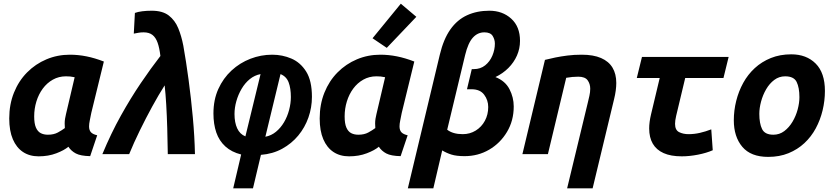

<svg xmlns="http://www.w3.org/2000/svg" viewBox="-20 -834 4520 1039"><path d="M189 12Q140 12 104.5 -11.5Q69 -35 49.5 -80.5Q30 -126 30 -193Q30 -269 55.5 -332.5Q81 -396 126.5 -442Q172 -488 231.5 -513Q291 -538 358 -538Q403 -538 448 -529Q493 -520 542 -501L474 -223Q470 -202 466 -183Q462 -164 462 -150Q462 -129 472.5 -118Q483 -107 506 -102L468 11Q416 10 390.5 -3.5Q365 -17 350 -40Q328 -21 285 -4.5Q242 12 189 12ZM239 -105Q271 -105 293 -117Q315 -129 331 -141Q330 -153 330 -166Q330 -179 332 -191.5Q334 -204 337 -216L384 -416Q371 -419 360 -420Q349 -421 337 -421Q298 -421 266 -403Q234 -385 211.5 -354.5Q189 -324 177 -285Q165 -246 165 -204Q165 -165 174.5 -143.5Q184 -122 200.5 -113.5Q217 -105 239 -105Z M534 0Q581 -113 634 -208Q687 -303 741.5 -383.5Q796 -464 848 -531Q843 -574 833 -602.5Q823 -631 805 -645Q787 -659 757 -659Q741 -659 728 -656.5Q715 -654 704 -652L710 -764Q726 -770 749.5 -773Q773 -776 801 -776Q860 -776 893.5 -750Q927 -724 944.5 -681.5Q962 -639 972 -587Q987 -503 1000.5 -402.5Q1014 -302 1023.5 -198.5Q1033 -95 1035 0H888Q887 -72 885 -140.5Q883 -209 879.5 -268.5Q876 -328 871 -372Q839 -322 804 -258Q769 -194 736.5 -127.5Q704 -61 679 0Z M1242 185 1285 2Q1233 -11 1199.5 -41.5Q1166 -72 1150.5 -117Q1135 -162 1135 -220Q1135 -294 1161.5 -352.5Q1188 -411 1233 -452.5Q1278 -494 1335 -516Q1392 -538 1453 -538Q1508 -538 1557 -517Q1606 -496 1637 -446.5Q1668 -397 1668 -310Q1668 -252 1649 -198Q1630 -144 1594 -100.5Q1558 -57 1507 -29Q1456 -1 1392 4L1349 185ZM1308 -96 1390 -433Q1358 -427 1332 -406Q1306 -385 1287.5 -353.5Q1269 -322 1259 -286.5Q1249 -251 1249 -217Q1249 -171 1263.5 -139.5Q1278 -108 1308 -96ZM1416 -94Q1448 -100 1473.5 -121Q1499 -142 1517 -172.5Q1535 -203 1544.5 -239Q1554 -275 1554 -309Q1554 -356 1542 -388Q1530 -420 1498 -433Z M1869 12Q1820 12 1784.5 -11.5Q1749 -35 1729.5 -80.5Q1710 -126 1710 -193Q1710 -269 1735.5 -332.5Q1761 -396 1806.5 -442Q1852 -488 1911.5 -513Q1971 -538 2038 -538Q2083 -538 2128 -529Q2173 -520 2222 -501L2154 -223Q2150 -202 2146 -183Q2142 -164 2142 -150Q2142 -129 2152.5 -118Q2163 -107 2186 -102L2148 11Q2096 10 2070.5 -3.5Q2045 -17 2030 -40Q2008 -21 1965 -4.5Q1922 12 1869 12ZM1919 -105Q1951 -105 1973 -117Q1995 -129 2011 -141Q2010 -153 2010 -166Q2010 -179 2012 -191.5Q2014 -204 2017 -216L2064 -416Q2051 -419 2040 -420Q2029 -421 2017 -421Q1978 -421 1946 -403Q1914 -385 1891.5 -354.5Q1869 -324 1857 -285Q1845 -246 1845 -204Q1845 -165 1854.5 -143.5Q1864 -122 1880.5 -113.5Q1897 -105 1919 -105ZM2073 -575 1996 -627 2149 -814 2233 -743Z M2187 185 2360 -538Q2380 -622 2417 -674.5Q2454 -727 2507.5 -751.5Q2561 -776 2628 -776Q2699 -776 2746.5 -733Q2794 -690 2794 -613Q2794 -571 2777.5 -533.5Q2761 -496 2731 -466Q2701 -436 2661 -417Q2714 -396 2737 -351.5Q2760 -307 2760 -258Q2760 -181 2723.5 -120Q2687 -59 2627 -24Q2567 11 2494 11Q2450 11 2423 2.5Q2396 -6 2373 -20L2325 185ZM2484 -108Q2523 -108 2554.5 -127.5Q2586 -147 2604 -180.5Q2622 -214 2622 -255Q2622 -292 2600 -321.5Q2578 -351 2532 -351H2507L2533 -460H2544Q2580 -460 2605.5 -480.5Q2631 -501 2644.5 -533Q2658 -565 2658 -598Q2658 -620 2646 -639.5Q2634 -659 2601 -659Q2565 -659 2539 -630.5Q2513 -602 2497 -536L2400 -132Q2431 -108 2484 -108Z M3049 185 3161 -279Q3165 -296 3169.5 -315.5Q3174 -335 3174 -354Q3174 -380 3160 -399.5Q3146 -419 3109 -419Q3093 -419 3077 -417.5Q3061 -416 3044 -413L2945 0H2807L2929 -510Q2956 -517 2986 -523Q3016 -529 3051 -533.5Q3086 -538 3128 -538Q3191 -538 3232.5 -520Q3274 -502 3294.5 -468Q3315 -434 3315 -385Q3315 -366 3312 -343.5Q3309 -321 3303 -297L3187 185Z M3669 12Q3610 12 3571 -5.5Q3532 -23 3512.5 -56.5Q3493 -90 3493 -139Q3493 -156 3495.5 -175Q3498 -194 3503 -215L3550 -412H3426L3454 -526H3923L3895 -412H3688L3639 -207Q3636 -194 3634.5 -183.5Q3633 -173 3633 -164Q3633 -130 3655 -119Q3677 -108 3706 -108Q3737 -108 3767.5 -115Q3798 -122 3829 -134L3837 -21Q3803 -6 3757 3Q3711 12 3669 12Z M4137 15Q4043 15 3997 -39.5Q3951 -94 3951 -183Q3951 -236 3964 -288Q3977 -340 4002 -385.5Q4027 -431 4064.5 -465.5Q4102 -500 4151.5 -520Q4201 -540 4262 -540Q4344 -540 4394 -490Q4444 -440 4444 -342Q4444 -289 4431.5 -237Q4419 -185 4394.5 -139.5Q4370 -94 4333 -59.5Q4296 -25 4247 -5Q4198 15 4137 15ZM4165 -105Q4198 -105 4224 -124.5Q4250 -144 4268.5 -175Q4287 -206 4296.5 -241.5Q4306 -277 4306 -308Q4306 -360 4291 -390.5Q4276 -421 4229 -421Q4196 -421 4170 -401.5Q4144 -382 4126 -351Q4108 -320 4098.5 -284.5Q4089 -249 4089 -218Q4089 -166 4104 -135.5Q4119 -105 4165 -105Z"/></svg>

Font: Ubuntu Sans Mono
Style: Bold Italic
Weight: 700
Italic angle: -13.5°
Monospace: yes
Designer: Dalton Maag Ltd
Foundry: Dalton Maag Ltd
Version: Version 1.006